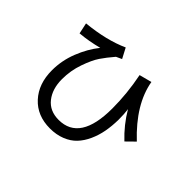

<svg xmlns="http://www.w3.org/2000/svg" viewBox="-145 -994 1290 1290"><g transform="rotate(45 500.0 -348.5)"><path d="M107.4 -646.5Q286.1 -664.1 410.2 -720.7L448.2 -648.4L408.2 -629.9Q366.2 -581.1 338.4 -540Q310.5 -499 284.2 -423.8Q257.8 -348.6 257.8 -267.6Q257.8 -174.8 304.2 -116.2Q350.6 -57.6 435.5 -57.6Q636.7 -57.6 636.7 -367.2Q636.7 -508.8 607.4 -655.3L696.3 -678.7Q727.5 -498 910.2 -326.2L850.6 -267.6Q769.5 -343.8 713.9 -438.5Q713.9 -437.5 715.3 -427.2Q716.8 -417 718.3 -395Q719.7 -373 719.7 -343.8Q718.8 -282.2 709 -229.5Q699.2 -176.8 677.7 -129.4Q656.2 -82 624.5 -48.3Q592.8 -14.6 543.9 4.9Q495.1 24.4 434.6 24.4Q313.5 24.4 240.7 -54.7Q168 -133.8 168 -261.7Q168 -354.5 202.6 -442.4Q237.3 -530.3 291 -597.7Q204.1 -575.2 124 -568.4Z"/></g></svg>

Font: Gothic A1 Medium
Style: Regular
Weight: 500
Designer: HanYang I&C Co.,Ltd.
Foundry: HanYang I&C Co.,Ltd.
Version: Version 2.50